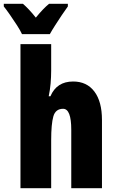

<svg xmlns="http://www.w3.org/2000/svg" viewBox="-58 -993 607 1013"><path d="M212 -621Q212 -587 209 -552.5Q206 -518 199 -485H208Q241 -563 328 -563Q400 -563 440 -510Q480 -457 480 -360V0H318V-308Q318 -419 275 -419Q235 -419 223.5 -379Q212 -339 212 -253V0H50V-760H212ZM58 -813Q50 -831 32 -859Q14 -887 -5.5 -915Q-25 -943 -38 -959V-973H63Q78 -960 95 -942Q112 -924 131 -900Q171 -949 201 -973H300V-959Q286 -940 268 -913Q250 -886 233 -859.5Q216 -833 205 -813Z"/></svg>

Font: Noto Sans ExtraCondensed Black
Style: Regular
Weight: 900
Width: 2
Designer: Monotype Design Team
Foundry: Monotype Imaging Inc.
Version: Version 2.013; ttfautohint (v1.8.4.7-5d5b)